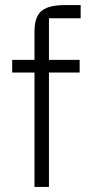

<svg xmlns="http://www.w3.org/2000/svg" viewBox="-20 -737 358 757"><path d="M173 0H116V-614Q116 -650 127.5 -673Q139 -696 165.5 -706.5Q192 -717 236 -717H298V-665H173ZM28 -451V-501H294V-451Z"/></svg>

Font: 42dot Sans Light Light
Style: Regular
Weight: 300
Version: Version 1.000